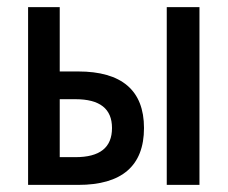

<svg xmlns="http://www.w3.org/2000/svg" viewBox="-20 -520 640 540"><path d="M59 0H200C322 0 385 -53 385 -160C385 -266 322 -319 200 -319H148V-500H59ZM148 -78V-241H192C261 -241 295 -214 295 -160C295 -105 261 -78 192 -78ZM449 0H541V-500H449Z"/></svg>

Font: LT Wave Mono
Style: Regular
Weight: 400
Designer: Daniel Lyons
Version: Version 2.5 (Glyphs App)